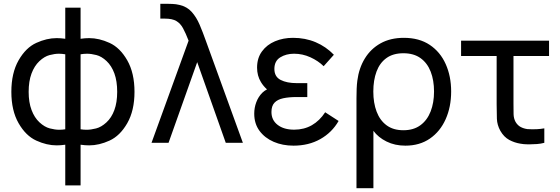

<svg xmlns="http://www.w3.org/2000/svg" viewBox="-20 -755 2962 1015"><path d="M325 225V10Q301.5 13.5 279.5 13.5Q227 13.5 171.8 -11.8Q116.5 -37 78.2 -103.8Q40 -170.5 40 -269.5Q40 -369 78.2 -436Q116.5 -503 171.8 -528.2Q227 -553.5 279.5 -553.5Q301.5 -553.5 325 -550V-714.5H406V-550Q429.5 -553.5 451.5 -553.5Q504 -553.5 559.2 -528.2Q614.5 -503 652.8 -436Q691 -369 691 -269.5Q691 -170.5 652.8 -103.8Q614.5 -37 559.2 -11.8Q504 13.5 451.5 13.5Q429.5 13.5 406 10V225ZM406 -71.5Q422.5 -69 438.5 -69Q460 -69 487.8 -76Q515.5 -83 542.5 -107.8Q569.5 -132.5 584.5 -173Q599.5 -213.5 599.5 -269.5Q599.5 -326 584.8 -366.5Q570 -407 543.5 -432Q517 -457 489.5 -464Q462 -471 440.5 -471Q423.5 -471 406 -468ZM325 -71.5V-468Q307.5 -471 291 -471Q269.5 -471 242 -463.8Q214.5 -456.5 188 -431.5Q161.5 -406.5 146.5 -366Q131.5 -325.5 131.5 -269.5Q131.5 -214 146.8 -173.5Q162 -133 188.8 -108.2Q215.5 -83.5 243.2 -76.2Q271 -69 293 -69Q308.5 -69 325 -71.5Z M781 0 977 -540Q961.5 -580 947.5 -605.8Q933.5 -631.5 912 -644Q890.5 -656.5 853 -656.5H827.5V-735H862Q871.5 -735 891.2 -734.2Q911 -733.5 928.5 -729Q968.5 -720 993.5 -692Q1018.5 -664 1035.5 -624Q1052.5 -584 1068 -540L1264 0H1173.5L1022.5 -426.5L871 0Z M1531.5 15Q1474 15 1427 -5.2Q1380 -25.5 1352 -63.2Q1324 -101 1324 -154Q1324 -185.5 1334.8 -214.5Q1345.5 -243.5 1367 -265Q1378 -275.5 1391.5 -282.5Q1372 -300 1359.5 -321Q1339 -354.5 1339 -397.5Q1339 -448 1364.8 -483.2Q1390.5 -518.5 1433.8 -536.8Q1477 -555 1529 -555Q1594 -555 1648.8 -531.8Q1703.5 -508.5 1745 -465.5L1691 -405Q1662 -433.5 1620.8 -452.2Q1579.5 -471 1534.5 -471Q1492.5 -471 1461.5 -451.8Q1430.5 -432.5 1430.5 -390.5Q1430.5 -349.5 1463.5 -332.5Q1496.5 -315.5 1549 -315.5H1604.5V-242H1548.5Q1507 -242 1477 -235.5Q1447 -229 1431 -212Q1415 -195 1415 -163Q1415 -120 1447.8 -94.8Q1480.5 -69.5 1535 -69.5Q1587.5 -69.5 1628.8 -93.2Q1670 -117 1699 -161.5L1770 -115.5Q1735 -54.5 1673.5 -19.8Q1612 15 1531.5 15Z M1864.5 240V-235.5Q1864.5 -262.5 1865.5 -286Q1866.5 -309.5 1869 -328.5Q1877.5 -395 1908.8 -446Q1940 -497 1992 -526Q2044 -555 2115 -555Q2196 -555 2251.8 -517.8Q2307.5 -480.5 2336.2 -416.2Q2365 -352 2365 -271.5Q2365 -190 2336 -125Q2307 -60 2252.8 -22.5Q2198.5 15 2123 15Q2067.5 15 2023.5 -6.8Q1979.5 -28.5 1954 -63.5V240ZM2112.5 -66.5Q2166.5 -66.5 2202.5 -93Q2238.5 -119.5 2256.5 -165.8Q2274.5 -212 2274.5 -271Q2274.5 -330.5 2256.8 -376.2Q2239 -422 2203 -447.8Q2167 -473.5 2112.5 -473.5Q2058 -473.5 2022.8 -448Q1987.5 -422.5 1970.5 -376.8Q1953.5 -331 1953.5 -271Q1953.5 -211 1971 -164.8Q1988.5 -118.5 2023.8 -92.5Q2059 -66.5 2112.5 -66.5Z M2731 4.5Q2699.5 -0.5 2671.8 -15.5Q2644 -30.5 2625 -63.5Q2608 -94.5 2606.8 -127Q2605.5 -159.5 2605.5 -204V-459H2417.5V-540H2882.5V-459H2694.5V-208Q2694.5 -174 2695 -151.5Q2695.5 -129 2705.5 -110.5Q2716.5 -92 2732.8 -83.5Q2749 -75 2768.5 -72.5Q2781 -71.5 2794.5 -71.5Q2804 -71.5 2820.5 -72.2Q2837 -73 2857.5 -76.5V0Q2839 5 2818.8 6.5Q2798.5 8 2781 8Q2776 8 2762.2 7.8Q2748.5 7.5 2731 4.5Z"/></svg>

Font: Cns Manrope Med
Style: Regular
Weight: 500
Designer: Mikhail Sharanda
Foundry: Mikhail Sharanda
Version: Version 4.504